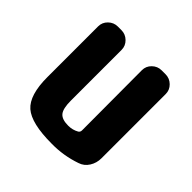

<svg xmlns="http://www.w3.org/2000/svg" viewBox="-142 -648 784 784"><g transform="rotate(45 250.0 -255.5)"><path d="M387.7 -519.5Q411.1 -519.5 428.2 -502.9Q445.3 -486.3 445.3 -462.9V-91.8Q445.3 -64.5 431.2 -42Q417 -19.5 392.6 -11.7Q328.1 10.7 259.8 9.8Q141.6 9.8 98.1 -28.3Q54.7 -66.4 54.7 -169.9V-462.9Q54.7 -486.3 71.8 -502.9Q88.9 -519.5 112.3 -519.5H132.8Q156.2 -519.5 173.3 -502.9Q190.4 -486.3 190.4 -462.9V-169.9Q190.4 -124 204.6 -106.9Q218.8 -89.8 254.9 -89.8Q280.3 -89.8 300.8 -101.6Q308.6 -106.4 308.6 -116.2L307.6 -462.9Q307.6 -486.3 324.7 -502.9Q341.8 -519.5 365.2 -519.5Z"/></g></svg>

Font: Rounded Mgen+ 1mn bold
Style: Bold
Weight: 700
Designer: [Source Han Sans]
Ryoko NISHIZUKA  (kana & ideographs); Paul D. Hunt (Latin, Greek & Cyrillic); Wenlong ZHANG  (bopomofo
Version: Version 1.059.20150602